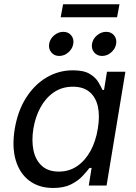

<svg xmlns="http://www.w3.org/2000/svg" viewBox="-20 -890 654 921"><path d="M234.9 11.7Q167 11.7 120.6 -23.2Q74.2 -58.1 55.4 -121.8Q36.6 -185.5 50.8 -272Q65.4 -358.9 105.5 -421.6Q145.5 -484.4 203.6 -518.6Q261.7 -552.7 329.6 -552.7Q382.3 -552.7 410.6 -535.4Q439 -518.1 451.9 -495.8Q464.8 -473.6 471.7 -458.5H479L493.2 -545.9H581.5L491.2 0H405.8L419.4 -84.5H409.2Q397 -68.4 376 -45.7Q355 -22.9 320.8 -5.6Q286.6 11.7 234.9 11.7ZM262.2 -66.9Q312 -66.9 350.3 -93.3Q388.7 -119.6 414.1 -166Q439.5 -212.4 449.2 -272.9Q459.5 -333.5 449.5 -378.7Q439.5 -423.8 409.4 -449Q379.4 -474.1 329.6 -474.1Q277.3 -474.1 238 -447Q198.7 -419.9 174.1 -374.5Q149.4 -329.1 140.1 -272.9Q130.9 -215.8 140.6 -168.9Q150.4 -122.1 180.7 -94.5Q210.9 -66.9 262.2 -66.9ZM469.7 -621.6Q445.8 -621.6 431.6 -638.7Q417.5 -655.8 421.4 -679.7Q425.3 -703.6 445.3 -720.5Q465.3 -737.3 489.3 -737.3Q513.2 -737.3 527.1 -720.5Q541 -703.6 537.1 -679.7Q533.2 -655.8 513.4 -638.7Q493.7 -621.6 469.7 -621.6ZM264.2 -621.6Q240.2 -621.6 226.1 -638.7Q211.9 -655.8 215.8 -679.7Q219.7 -703.6 239.7 -720.5Q259.8 -737.3 283.7 -737.3Q307.6 -737.3 321.5 -720.5Q335.4 -703.6 331.5 -679.7Q327.6 -655.8 307.9 -638.7Q288.1 -621.6 264.2 -621.6ZM553.2 -869.6 541.5 -807.1H271L282.7 -869.6Z"/></svg>

Font: Inter
Style: Italic
Weight: 400
Italic angle: -9.3988°
Designer: Rasmus Andersson
Foundry: rsms
Version: Version 4.001;git-66647c0bb